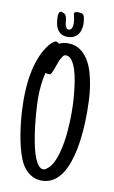

<svg xmlns="http://www.w3.org/2000/svg" viewBox="-96 -911 576 968"><g transform="rotate(10 192.5 -427.0)"><path d="M355 -375Q355 -354.5 354.2 -327.4Q353.5 -300.3 350.8 -269.5Q348.1 -238.8 343 -206.5Q337.9 -174.3 329.6 -143.6Q321.3 -112.8 309.1 -85.4Q296.9 -58.1 279.8 -37.6Q262.7 -17.1 240.2 -5.1Q217.8 6.8 189 6.8Q160.2 6.8 136.7 -6.6Q113.3 -20 97.2 -42Q84 -59.6 74 -85.2Q64 -110.8 56.4 -141.1Q48.8 -171.4 43.5 -204.1Q38.1 -236.8 34.9 -268.6Q31.7 -300.3 30.3 -328.9Q28.8 -357.4 28.8 -378.9Q28.8 -415 32 -454.6Q35.2 -494.1 43.9 -533Q52.7 -571.8 67.9 -607.9Q83 -644 106.9 -672.9Q109.4 -675.8 113 -679.7Q116.7 -683.6 121.1 -687.3Q125.5 -690.9 130.1 -693.6Q134.8 -696.3 139.2 -696.3Q143.6 -696.3 147.7 -693.8Q151.9 -691.4 154.8 -687.5Q165 -693.4 176.5 -695.8Q188 -698.2 199.7 -698.2Q235.4 -698.2 261 -681.4Q286.6 -664.6 303.7 -637.2Q320.8 -609.9 331.1 -575.2Q341.3 -540.5 346.7 -504.4Q352.1 -468.3 353.5 -434.6Q355 -400.9 355 -375ZM278.8 -353.5Q278.8 -366.2 278.1 -392.3Q277.3 -418.5 274.4 -450Q271.5 -481.4 266.4 -514.6Q261.2 -547.9 252.4 -575Q243.7 -602.1 230.7 -619.4Q217.8 -636.7 199.7 -636.7Q192.4 -636.7 186.5 -629.9Q180.7 -623 175.3 -612.3Q169.9 -601.6 165.5 -588.9Q161.1 -576.2 156.7 -564.5Q152.3 -552.7 148.4 -543.5Q144.5 -534.2 140.1 -530.3Q138.7 -528.8 135.5 -528.6Q132.3 -528.3 129.4 -528.3Q121.1 -528.3 113.8 -531.2Q105.5 -498 102.3 -465.1Q99.1 -432.1 99.1 -398.4Q99.1 -388.2 100.1 -367.7Q101.1 -347.2 103 -320.8Q105 -294.4 108.4 -264.2Q111.8 -233.9 116.7 -203.9Q121.6 -173.8 128.2 -146.2Q134.8 -118.7 143.6 -97.4Q152.3 -76.2 163.1 -63.5Q173.8 -50.8 187 -50.8Q194.3 -50.8 200.2 -54.9Q206.1 -59.1 211.4 -63.5Q226.1 -76.7 236.8 -98.1Q247.6 -119.6 254.9 -145.5Q262.2 -171.4 267.1 -200Q272 -228.5 274.4 -256.3Q276.9 -284.2 277.8 -309.3Q278.8 -334.5 278.8 -353.5ZM259.8 -806.6Q259.8 -790 255.6 -775.9Q251.5 -761.7 242.9 -751.5Q234.4 -741.2 221.4 -735.4Q208.5 -729.5 191.4 -729.5Q170.9 -729.5 158 -737.8Q145 -746.1 137.7 -759.3Q130.4 -772.5 127.7 -789.1Q125 -805.7 125 -822.3Q125 -825.7 125.2 -830.1Q125.5 -834.5 127 -838.6Q128.4 -842.8 131.1 -845.7Q133.8 -848.6 138.7 -848.6Q143.6 -848.6 149.4 -845.7Q160.2 -841.3 163.8 -833Q167.5 -824.7 168.9 -814.9Q170.4 -805.2 171.1 -794.9Q171.9 -784.7 176.8 -776.4Q181.6 -766.6 190.4 -766.6Q196.8 -766.6 200.9 -770.3Q205.1 -773.9 207.3 -779.1Q209.5 -784.2 210.2 -790Q210.9 -795.9 210.9 -800.8Q210.9 -812.5 209 -823.5Q207 -834.5 204.1 -844.7Q203.1 -846.2 203.1 -847.4Q203.1 -848.6 203.1 -849.6Q203.1 -857.4 210.2 -859.4Q217.3 -861.3 222.7 -861.3Q238.3 -861.3 246.1 -857.2Q253.9 -853 256.8 -836.9Q259.8 -822.3 259.8 -806.6Z"/></g></svg>

Font: Just Another Hand
Style: Regular
Weight: 400
Designer: Astigmatic (AOETI)
Foundry: Astigmatic (AOETI)
Version: Version 1.001